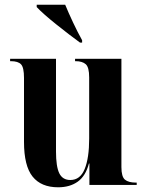

<svg xmlns="http://www.w3.org/2000/svg" viewBox="-20 -786 624 816"><path d="M227 10Q155 10 118.5 -35.5Q82 -81 82 -183V-455Q82 -499 69.5 -512.5Q57 -526 26 -526H23V-536H218V-142Q218 -78 232 -49.5Q246 -21 279 -21Q321 -21 340 -68Q359 -115 359 -197V-457Q359 -500 344.5 -513Q330 -526 301 -526H299V-536H496V-76Q496 -35 511 -22.5Q526 -10 557 -10H561V0H360V-91H358Q344 -38 310.5 -14Q277 10 227 10ZM320 -605Q299 -620 272.5 -640.5Q246 -661 219 -682.5Q192 -704 170 -723.5Q148 -743 136 -756V-766H257Q271 -732 290.5 -690.5Q310 -649 329 -615V-605Z"/></svg>

Font: Noto Serif Display Condensed
Style: Bold
Weight: 700
Width: 3
Designer: Monotype Design Team
Foundry: Monotype Imaging Inc.
Version: Version 2.009